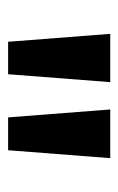

<svg xmlns="http://www.w3.org/2000/svg" viewBox="73 -964 298 485"><g transform="rotate(90 222.5 -722.0)"><path d="M86 -593 66 -851H188L168 -593ZM277 -593 257 -851H380L360 -593Z"/></g></svg>

Font: Noto Sans Tamil UI SemiCondensed SemiBold
Style: Regular
Weight: 600
Width: 4
Designer: Jelle Bosma - Monotype Design Team
Foundry: Monotype Imaging Inc.
Version: Version 2.004; ttfautohint (v1.8.4.7-5d5b)